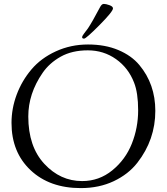

<svg xmlns="http://www.w3.org/2000/svg" viewBox="-20 -944 855 984"><path d="M431 -799Q453 -832 492 -906Q501 -924 512 -924Q523 -924 541 -917.5Q559 -911 559 -901Q559 -885 490 -815.5Q421 -746 411 -746Q401 -746 401 -753Q401 -760 411 -772.5Q421 -785 431 -799ZM39 -314Q39 -388 65.5 -459Q92 -530 141 -588Q190 -646 266.5 -681Q343 -716 431 -716Q519 -716 586.5 -687.5Q654 -659 694 -611Q776 -513 776 -376Q776 -228 684 -110Q638 -51 563 -15.5Q488 20 394 20Q234 20 136.5 -72Q39 -164 39 -314ZM125 -347Q125 -193 207 -104.5Q289 -16 401 -16Q488 -16 555.5 -71Q623 -126 655.5 -207.5Q688 -289 688 -378.5Q688 -468 667 -521Q638 -596 574.5 -641Q511 -686 430 -686Q349 -686 291 -653.5Q233 -621 198 -570Q125 -464 125 -347Z"/></svg>

Font: Sorts Mill Goudy
Style: Italic
Weight: 400
Italic angle: -7.40001°
Version: Version 003.101